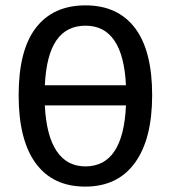

<svg xmlns="http://www.w3.org/2000/svg" viewBox="-20 -689 640 719"><path d="M549.8 -332.5Q549.8 -168 485.1 -79.1Q420.4 9.8 299.3 9.8Q177.7 9.8 113.8 -77.6Q49.8 -165 49.8 -332.5Q49.8 -501 114.5 -585Q179.2 -668.9 300.3 -668.9Q420.9 -668.9 485.4 -584.2Q549.8 -499.5 549.8 -332.5ZM299.8 -65.9Q441.9 -65.9 451.7 -294.4H147.9Q153.3 -181.2 191.9 -123.5Q230.5 -65.9 299.8 -65.9ZM300.3 -592.8Q229 -592.8 191.2 -537.8Q153.3 -482.9 147.9 -369.6H451.7Q440.9 -592.8 300.3 -592.8Z"/></svg>

Font: Cousine
Style: Regular
Weight: 400
Monospace: yes
Designer: Steve Matteson
Foundry: Ascender Corporation
Version: Version 1.20